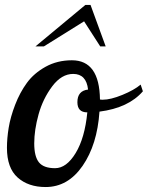

<svg xmlns="http://www.w3.org/2000/svg" viewBox="-20 -748 596 774"><path d="M8 -152Q8 -190 15 -233Q22 -276 41 -325.5Q60 -375 88.5 -414Q117 -453 164 -479Q211 -505 270 -505Q381 -505 383 -347Q386 -346 394 -346Q426 -346 473.5 -365.5Q521 -385 547 -407L556 -380Q498 -313 381 -298Q372 -165 313 -79.5Q254 6 164 6Q94 6 51 -32.5Q8 -71 8 -152ZM118 -170Q118 -117 137 -93.5Q156 -70 202 -70Q248 -70 285 -131Q322 -192 332 -295Q292 -295 292 -336Q292 -382 335 -387Q328 -450 275 -450Q228 -450 190.5 -400Q153 -350 135.5 -287Q118 -224 118 -170ZM123 -561 324 -728H345L406 -561H384L319 -662L157 -561Z"/></svg>

Font: Lobster Two
Style: Italic
Weight: 400
Designer: Pablo Impallari
Foundry: Pablo Impallari. www.impallari.com
Version: Version 1.006